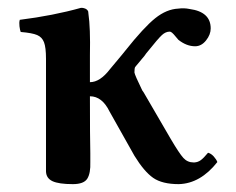

<svg xmlns="http://www.w3.org/2000/svg" viewBox="-20 -463 607 493"><path d="M211.9 -46.9Q212.9 -18.1 204.1 -4.2Q195.3 9.8 167 9.8Q130.9 9.8 114.7 2.2Q98.6 -5.4 98.1 -22.9V-49.8V-312Q98.1 -341.3 93 -354.5Q87.9 -367.7 75.4 -373Q63 -378.4 33.2 -380.9Q31.2 -385.7 30 -395.5Q28.8 -405.3 30.8 -412.1Q116.7 -422.9 188 -442.9Q193.8 -442.9 195.8 -441.9Q202.1 -440.4 205.1 -436Q207 -434.1 207 -428.2Q212.4 -391.6 210.9 -320.8V-252Q236.8 -252 262.2 -285.2L293.9 -323.2Q299.8 -331.1 301.8 -333Q349.6 -393.1 378.7 -416.3Q407.7 -439.5 438 -440.9Q452.6 -442.9 466.8 -439.9Q521 -432.6 521 -390.1Q521 -374 509 -359.1Q497.1 -344.2 481 -344.2Q459 -344.2 438 -360.8Q435.5 -363.3 430.7 -369.4Q425.8 -375.5 422.1 -378.7Q418.5 -381.8 416 -381.8Q405.3 -381.8 395.8 -373Q386.2 -364.3 358.9 -330.1Q356 -327.1 351.1 -319.8L327.1 -291Q325.2 -288.1 325.2 -276.9Q326.2 -270 345.2 -231Q349.6 -225.1 352.1 -220.2L418 -106.9Q440.4 -68.8 450.9 -57.4Q461.4 -45.9 477.1 -45.9H479Q488.3 -46.4 495.6 -51.8Q502.9 -57.1 514.2 -70.8Q522 -68.8 528.8 -61.3Q535.6 -53.7 538.1 -46.9Q494.6 8.3 439 9.8Q396.5 9.8 373.3 -6.3Q350.1 -22.5 325.2 -63L261.2 -176.8Q242.2 -215.8 210.9 -215.8Q210.9 -107.9 211.9 -69.8Z"/></svg>

Font: Common Serif SemiBold
Style: Regular
Weight: 600
Designer: Philipp H. Poll, Khaled Hosny
Foundry: Stefan Peev, Context Ltd.
Version: Version 1.026